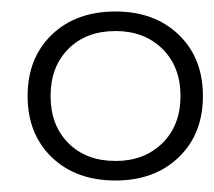

<svg xmlns="http://www.w3.org/2000/svg" viewBox="-20 -648 373 334"><path d="M333 -481Q333 -415 291 -374.5Q249 -334 181 -334Q112 -334 70 -374.5Q28 -415 28 -481Q28 -547 70 -587.5Q112 -628 181 -628Q249 -628 291 -587.5Q333 -547 333 -481ZM294 -481Q294 -532 262.5 -563Q231 -594 181 -594Q130 -594 99 -563Q68 -532 68 -481Q68 -430 99 -399Q130 -368 181 -368Q231 -368 262.5 -399Q294 -430 294 -481Z"/></svg>

Font: Goli Light
Style: Regular
Weight: 300
Designer: jaikishan Patel
Foundry: MagicType
Version: Version 1.000